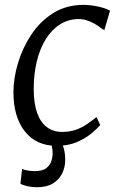

<svg xmlns="http://www.w3.org/2000/svg" viewBox="-20 -587 496 786"><path d="M211.5 10Q128.5 10 81.8 -49Q35 -108 35 -210Q35 -267 53.8 -329.2Q72.5 -391.5 108.5 -445.8Q144.5 -500 198 -533.5Q251.5 -567 321.5 -567Q348 -567 378.8 -560.8Q409.5 -554.5 430.5 -543.5L407 -463.5L395.5 -470.5Q383 -481 367.2 -489.8Q351.5 -498.5 335.2 -503.8Q319 -509 303.5 -509Q261 -509 227 -488Q193 -467 168.5 -428.5Q144 -390 131 -337.2Q118 -284.5 118 -220.5Q118.5 -162.5 132.2 -124.2Q146 -86 172 -66.5Q198 -47 234 -47Q264 -47 287.5 -54.8Q311 -62.5 332 -76.2Q353 -90 375 -108L390.5 -75Q378.5 -61 354.2 -40.8Q330 -20.5 294.5 -5.2Q259 10 211.5 10ZM131.5 179.5Q111 179.5 92 175.2Q73 171 63.5 165L70.5 104.5Q77 108 91.8 110.8Q106.5 113.5 123 113.5Q155 113.5 170.5 100.5Q186 87.5 190.8 70.8Q195.5 54 195.5 43.5Q195.5 25.5 192.5 12.5Q189.5 -0.5 185.5 -10.5L205.5 -12.5L227.5 -10.5Q236 2.5 241.5 22.2Q247 42 247 68Q247 97.5 234.5 123Q222 148.5 196.5 164Q171 179.5 131.5 179.5Z"/></svg>

Font: Merriweather 20pt Light
Style: Italic
Weight: 300
Italic angle: -7.8°
Version: Version 2.101